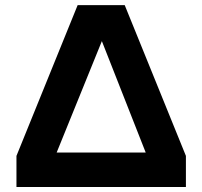

<svg xmlns="http://www.w3.org/2000/svg" viewBox="-20 -743 804 763"><path d="M45.4 0H718.8V-123.5L475.6 -722.7H288.6L45.4 -123.5ZM384.8 -579.6 559.1 -136.7H205.1Z"/></svg>

Font: Giphurs ExtraBold
Style: Regular
Weight: 800
Version: Version 1.000